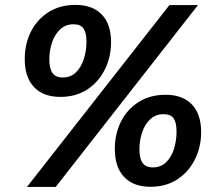

<svg xmlns="http://www.w3.org/2000/svg" viewBox="-20 -736 878 769"><path d="M87.9 12.8 658.6 -715.7H773L203 12.8ZM222 -347.9Q153.2 -347.9 116.2 -387.3Q79.1 -426.8 79.1 -499.3Q79.1 -560.7 104.2 -609.9Q129.3 -659.1 174.9 -687.8Q220.5 -716.4 282.2 -716.4Q350.3 -716.4 387.5 -678Q424.8 -639.5 424.8 -567.3Q424.8 -507.2 399.7 -457.2Q374.6 -407.2 329.2 -377.5Q283.7 -347.9 222 -347.9ZM231.2 -425.6Q263 -425.6 284 -446Q305 -466.5 315.7 -499.6Q326.3 -532.6 326.3 -569.3Q326.3 -604.9 314.6 -621.8Q302.8 -638.8 274.7 -638.8Q242.2 -638.8 220.4 -617.9Q198.6 -597 188.1 -565Q177.6 -532.9 177.6 -497.9Q177.6 -461.4 190.3 -443.5Q203.1 -425.6 231.2 -425.6ZM582.8 12.1Q514 12.1 477 -27.3Q439.9 -66.7 439.9 -139.3Q439.9 -200.7 465 -249.9Q490.1 -299.1 535.7 -327.7Q581.3 -356.4 643 -356.4Q711.1 -356.4 748.3 -317.9Q785.6 -279.5 785.6 -207.2Q785.6 -147.1 760.5 -97.1Q735.4 -47.1 690 -17.5Q644.5 12.1 582.8 12.1ZM592 -65.5Q623.8 -65.5 645.1 -86Q666.5 -106.5 676.8 -139.5Q687.1 -172.5 687.1 -209.3Q687.1 -244.8 675.4 -261.8Q663.6 -278.7 635.5 -278.7Q603 -278.7 581.2 -257.9Q559.4 -237 548.9 -204.9Q538.4 -172.9 538.4 -137.9Q538.4 -101.3 551.1 -83.4Q563.9 -65.5 592 -65.5Z"/></svg>

Font: Bitter Thin
Style: Italic
Weight: 100
Italic angle: -9°
Designer: Sol Matas, and Bitter project Authors
Foundry: Sol Matas
Version: Version 2.002